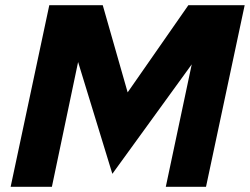

<svg xmlns="http://www.w3.org/2000/svg" viewBox="-20 -720 963 740"><path d="M21 0 170 -700H376L472 -364L706 -700H923L774 0H619L719 -472L413 -50L281 -481L180 0Z"/></svg>

Font: Red Hat Text
Style: Bold Italic
Weight: 700
Italic angle: -12°
Designer: Pentagram, MCKL
Foundry: Pentagram, MCKL
Version: Version 1.023; ttfautohint (v1.8.3)